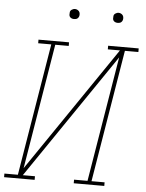

<svg xmlns="http://www.w3.org/2000/svg" viewBox="-78 -960 765 1008"><g transform="rotate(5 304.5 -456.0)"><path d="M143 0H-18V-19H53L168 -716H99V-735H260V-716H189L80 -56L530 -716H466V-735H627V-716H556L441 -19H510V0H349V-19H420L529 -679L79 -19H143ZM505 -859Q499 -859 493.5 -861Q488 -863 484 -867.5Q480 -872 479.5 -878.5Q479 -885 480 -891Q480 -896 482.5 -900Q485 -904 489 -906.5Q493 -909 497 -910.5Q501 -912 506 -912Q512 -912 517.5 -909.5Q523 -907 527 -902.5Q531 -898 532 -891.5Q533 -885 532 -879Q531 -874 528.5 -870Q526 -866 522.5 -863.5Q519 -861 514.5 -860Q510 -859 505 -859ZM275 -859Q269 -859 263.5 -861Q258 -863 254 -867.5Q250 -872 249.5 -878.5Q249 -885 250 -891Q250 -896 252.5 -900Q255 -904 259 -906.5Q263 -909 267 -910.5Q271 -912 276 -912Q282 -912 287.5 -909.5Q293 -907 297 -902.5Q301 -898 302 -891.5Q303 -885 302 -879Q301 -874 298.5 -870Q296 -866 292.5 -863.5Q289 -861 284.5 -860Q280 -859 275 -859Z"/></g></svg>

Font: Iosevka HT Thin Extended
Style: Italic
Weight: 100
Width: 7
Italic angle: -9°
Monospace: yes
Designer: Belleve Invis
Foundry: Belleve Invis
Version: Version 32.3.0; ttfautohint (v1.8.4)